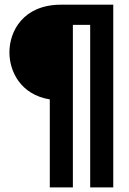

<svg xmlns="http://www.w3.org/2000/svg" viewBox="-20 -687 561 832"><path d="M195.8 125H295.8V-579.2H370.8V125H470.8V-666.7H245.1C80.6 -666.7 20.8 -552.1 20.8 -459.7C20.8 -379.2 68.1 -277.1 195.8 -256.2Z"/></svg>

Font: Afacad
Style: Bold
Weight: 700
Designer: Kristian Moeller
Foundry: Dicotype
Version: Version 1.000